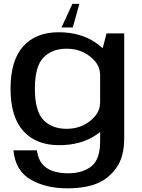

<svg xmlns="http://www.w3.org/2000/svg" viewBox="-20 -768 756 1021"><path d="M337 233.5Q429.5 233.5 492.5 209Q555.5 184.5 598 125.8Q640.5 67 640.5 -33V-590.5H546.5L512.5 -459V-18Q512.5 80.5 465.5 117Q418.5 153.5 342 153.5Q295.5 153.5 259.2 140.8Q223 128 202.2 101.2Q181.5 74.5 176.5 31.5H51.5Q62 140.5 143 187Q224 233.5 337 233.5ZM294 4Q408.5 4 488.2 -48.5Q568 -101 568 -154.5L512 -220Q512 -167 459.5 -125Q407 -83 334 -83Q257 -83 211.2 -129.8Q165.5 -176.5 165.5 -296Q165.5 -415.5 211.2 -462.2Q257 -509 334 -509Q407 -509 459.5 -467.2Q512 -425.5 512 -373L567 -435.5Q567 -488 487 -542.2Q407 -596.5 292 -596.5Q170 -596.5 103 -521.2Q36 -446 36 -296.5Q36 -147 103.8 -71.5Q171.5 4 294 4ZM307 -622H367L402 -747.5H365Z"/></svg>

Font: Anybody SemiExpanded Medium
Style: Regular
Weight: 500
Width: 6
Version: Version 1.113;gftools[0.9.25]